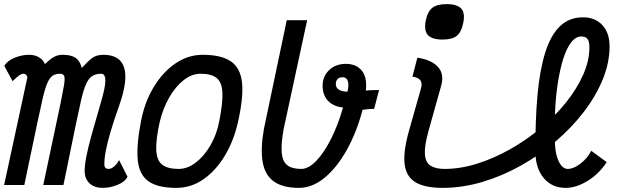

<svg xmlns="http://www.w3.org/2000/svg" viewBox="-20 -898 3040 932"><path d="M479 14Q439 14 416 -7Q393 -28 391 -62Q390 -90 398.5 -135Q407 -180 425 -244.5Q443 -309 468 -395Q492 -475 491.5 -507.5Q491 -540 471 -540Q444 -540 427 -528.5Q410 -517 397.5 -489Q385 -461 374 -413Q363 -365 348 -293L288 0H190L273 -392Q285 -451 290.5 -483Q296 -515 292 -527.5Q288 -540 271 -540Q250 -540 236 -531Q222 -522 210.5 -496.5Q199 -471 187.5 -421.5Q176 -372 159 -291L98 0H0L110 -509Q110 -512 112 -516.5Q114 -521 112 -526Q107 -540 93 -540Q85 -540 74.5 -533Q64 -526 41 -504L1 -578Q15 -603 50.5 -617.5Q86 -632 121 -632Q150 -632 170.5 -619Q191 -606 198 -587Q215 -603 228.5 -613Q242 -623 255 -627.5Q268 -632 282 -632Q309 -632 326.5 -626.5Q344 -621 354 -611.5Q364 -602 369 -590.5Q374 -579 377 -568Q407 -601 427.5 -616.5Q448 -632 482 -632Q563 -632 582.5 -570Q602 -508 558 -384Q533 -314 516.5 -258Q500 -202 492.5 -160.5Q485 -119 487 -93Q488 -86 493.5 -82Q499 -78 507 -78Q520 -78 534 -90Q548 -102 558 -121L599 -40Q586 -15 550 -0.5Q514 14 479 14Z M836 14Q745 14 700 -18.5Q655 -51 648.5 -123Q642 -195 665 -313Q683 -404 726.5 -476Q770 -548 831.5 -590Q893 -632 964 -632Q1055 -632 1101.5 -599.5Q1148 -567 1155 -495Q1162 -423 1135 -305Q1115 -215 1071.5 -142.5Q1028 -70 968 -28Q908 14 836 14ZM847 -78Q890 -78 930.5 -109Q971 -140 1002 -193.5Q1033 -247 1045 -313Q1062 -400 1059.5 -449.5Q1057 -499 1031.5 -519.5Q1006 -540 953 -540Q911 -540 871.5 -509Q832 -478 801.5 -425Q771 -372 755 -305Q736 -218 738.5 -168.5Q741 -119 767.5 -98.5Q794 -78 847 -78Z M1820 -461 1796 -369Q1783 -370 1769 -368.5Q1755 -367 1740 -365Q1711 -255 1663 -169.5Q1615 -84 1555.5 -35Q1496 14 1431 14Q1353 14 1309.5 -17Q1266 -48 1255 -111.5Q1244 -175 1261 -272L1372 -800H1471L1357 -272Q1344 -200 1347.5 -157.5Q1351 -115 1374 -96.5Q1397 -78 1442 -78Q1478 -78 1516 -118Q1554 -158 1588 -226Q1622 -294 1645 -376Q1599 -381 1573 -408Q1547 -435 1546 -479Q1545 -526 1577 -557Q1609 -588 1659 -588Q1709 -588 1736 -555.5Q1763 -523 1756 -458Q1770 -460 1785.5 -460.5Q1801 -461 1820 -461ZM1610 -492Q1610 -471 1626 -462Q1642 -453 1667 -453Q1671 -470 1671 -486Q1671 -502 1664.5 -512.5Q1658 -523 1642 -523Q1625 -523 1617.5 -513Q1610 -503 1610 -492Z M2128 14Q2045 14 1999 -12Q1953 -38 1944.5 -98.5Q1936 -159 1965 -262L2023 -467Q2031 -493 2021 -507.5Q2011 -522 1982 -526L2006 -618Q2074 -608 2106 -573Q2138 -538 2121 -480L2060 -262Q2040 -190 2042.5 -150Q2045 -110 2069.5 -94Q2094 -78 2138 -78Q2215 -78 2296 -103.5Q2377 -129 2456 -173.5Q2535 -218 2604.5 -276Q2674 -334 2727 -400Q2780 -466 2810.5 -534.5Q2841 -603 2841 -667Q2841 -696 2832 -708.5Q2823 -721 2802 -721Q2774 -721 2751.5 -691Q2729 -661 2713 -609Q2697 -557 2687 -490Q2677 -423 2674 -348.5Q2671 -274 2674 -199Q2676 -146 2693.5 -112Q2711 -78 2736 -78Q2764 -78 2797.5 -103.5Q2831 -129 2850 -166L2925 -111Q2888 -54 2832.5 -20Q2777 14 2726 14Q2659 14 2619.5 -33.5Q2580 -81 2579 -157Q2578 -314 2589 -436Q2600 -558 2626.5 -642.5Q2653 -727 2698 -770.5Q2743 -814 2810 -814Q2869 -814 2904 -776Q2939 -738 2939 -673Q2939 -594 2906 -513Q2873 -432 2814 -355Q2755 -278 2677 -211.5Q2599 -145 2508 -94Q2417 -43 2320.5 -14.5Q2224 14 2128 14ZM2128 -706Q2076 -706 2056.5 -728.5Q2037 -751 2047 -800Q2056 -843 2079 -860.5Q2102 -878 2148 -878Q2200 -878 2219.5 -855.5Q2239 -833 2228 -784Q2219 -741 2196.5 -723.5Q2174 -706 2128 -706Z"/></svg>

Font: Victor Mono Thin
Style: Italic
Weight: 100
Italic angle: -12°
Monospace: yes
Designer: Rune Bjørnerås
Version: Version 1.561;gftools[0.9.30]